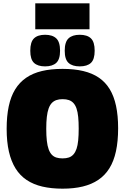

<svg xmlns="http://www.w3.org/2000/svg" viewBox="-20 -1124 750 1154"><path d="M356 -172Q378 -172 394 -177.5Q410 -183 421.5 -196Q433 -209 440 -229.5Q447 -250 450 -280.5Q453 -311 453 -351Q453 -391 450 -421Q447 -451 440 -471.5Q433 -492 421.5 -504.5Q410 -517 394 -522.5Q378 -528 356 -528Q335 -528 319 -522.5Q303 -517 291.5 -505Q280 -493 272.5 -472.5Q265 -452 261.5 -421.5Q258 -391 258 -350Q258 -308 261.5 -277.5Q265 -247 272.5 -226.5Q280 -206 291.5 -194Q303 -182 319 -177Q335 -172 356 -172ZM356 10Q289 10 235 -2.5Q181 -15 140.5 -42Q100 -69 73.5 -111.5Q47 -154 33.5 -213Q20 -272 20 -350Q20 -426 32.5 -485Q45 -544 71 -586.5Q97 -629 137 -656.5Q177 -684 231.5 -697Q286 -710 356 -710Q426 -710 480.5 -697Q535 -684 574.5 -657Q614 -630 639.5 -588Q665 -546 677.5 -487.5Q690 -429 690 -353Q690 -275 677 -215Q664 -155 637.5 -112.5Q611 -70 571 -43Q531 -16 477.5 -3Q424 10 356 10ZM459 -725Q415 -725 392 -746Q369 -767 369 -819Q369 -872 392 -893.5Q415 -915 459 -915Q504 -915 526.5 -893.5Q549 -872 549 -819Q549 -767 526.5 -746Q504 -725 459 -725ZM251 -725Q207 -725 184.5 -746Q162 -767 162 -819Q162 -872 184.5 -893.5Q207 -915 251 -915Q295 -915 318 -893.5Q341 -872 341 -819Q341 -767 318 -746Q295 -725 251 -725ZM192 -948V-1104H518V-948Z"/></svg>

Font: Georama ExtraCondensed Thin Black
Style: Regular
Weight: 900
Version: Version 1.001